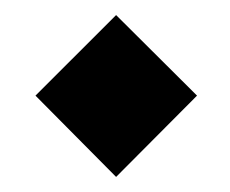

<svg xmlns="http://www.w3.org/2000/svg" viewBox="-20 -128 307 256"><path d="M27.3 -0.5 134.8 107.9 242.7 -0.5 134.8 -107.9Z"/></svg>

Font: SG Kara
Style: Regular
Weight: 400
Designer: Damoon Khanjanzadeh
Version: Version 1.000